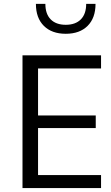

<svg xmlns="http://www.w3.org/2000/svg" viewBox="-20 -958 567 978"><path d="M494.7 -66.4H173.8V-305.8H467.7V-369.8H173.8V-609.4H494.7V-676.2H94.6V0H494.7ZM466.6 -938.2H419Q419 -886.7 391.7 -859.2Q364.4 -831.7 314.9 -831.7Q265.5 -831.7 238.3 -859.2Q211.1 -886.7 211.1 -938.2H162.9Q162.9 -866.4 203.5 -826.1Q244.1 -785.9 314.9 -785.9Q385.8 -785.9 426.2 -826.1Q466.6 -866.4 466.6 -938.2Z"/></svg>

Font: Estedad VF
Style: Regular
Weight: 100
Designer: Amin Abedi
Version: Version 7.3